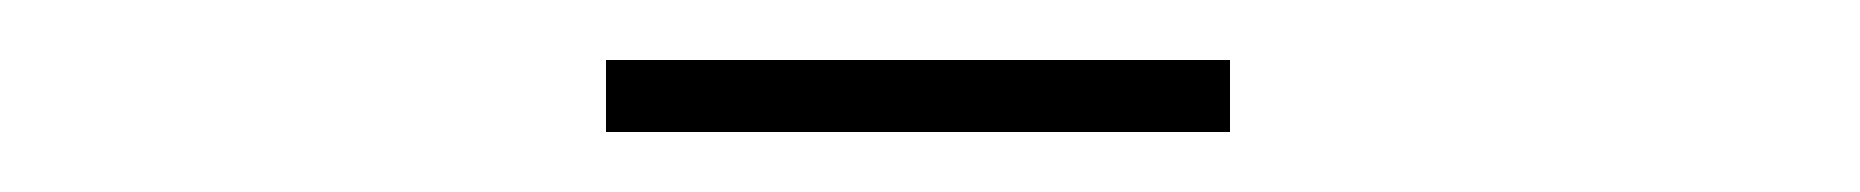

<svg xmlns="http://www.w3.org/2000/svg" viewBox="-20 -700 620 64"><path d="M182 -680H390V-656H182Z"/></svg>

Font: Haskoy Thin
Style: Regular
Weight: 100
Designer: Ertekin Erdin
Foundry: Ertekin Erdin
Version: Version 2.000; ttfautohint (v1.8.4.7-5d5b)